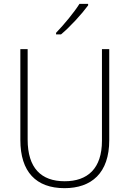

<svg xmlns="http://www.w3.org/2000/svg" viewBox="-20 -970 674 1000"><path d="M439 -942V-950H394C365 -904 315 -844 272 -799V-791H298C346 -831 406 -897 439 -942ZM549 -240V-714H511V-237C511 -92 436 -26 317 -26C194 -26 124 -95 124 -243V-714H86V-241C86 -75 168 10 316 10C456 10 549 -68 549 -240Z"/></svg>

Font: Noto Sans Lao SemiCondensed ExtraLight
Style: Regular
Weight: 200
Width: 4
Designer: Monotype Design Team
Foundry: Monotype Imaging Inc.
Version: Version 2.003